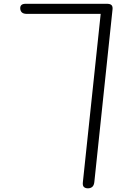

<svg xmlns="http://www.w3.org/2000/svg" viewBox="-20 -1024 688 1044"><path d="M458 0Q444.5 0 436.5 -7Q428.5 -14 430.5 -32.5L527.5 -948.5H126.5Q107.5 -948.5 99 -956.5Q90.5 -964.5 90 -978.5Q89.5 -990 96.5 -996.8Q103.5 -1003.5 122 -1003.5H559Q580 -1003.5 586.8 -995.8Q593.5 -988 592 -974L493 -34.5Q491 -16 481.8 -8Q472.5 0 458 0Z"/></svg>

Font: Edu NSW ACT Cursive
Style: Regular
Weight: 400
Designer: Tina and Corey Anderson, Eben Sorkin, Mirko Velimirovic
Foundry: Sorkin Type Co.
Version: Version 2.000